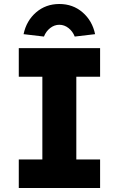

<svg xmlns="http://www.w3.org/2000/svg" viewBox="-20 -941 595 961"><path d="M74 0V-143H192V-557H74V-700H481V-557H362V-143H481V0ZM200 -758 98 -770Q112 -837 160.5 -879Q209 -921 277 -921Q345 -921 393.5 -879Q442 -837 456 -770L354 -758Q344 -784 323 -800.5Q302 -817 277 -817Q252 -817 231 -800.5Q210 -784 200 -758Z"/></svg>

Font: Lexend Deca
Style: Bold
Weight: 700
Designer: Bonnie Shaver-Troup, Thomas Jockin
Foundry: Lexend
Version: Version 1.008; ttfautohint (v1.8.4.7-5d5b)